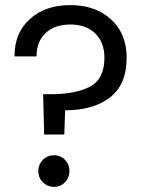

<svg xmlns="http://www.w3.org/2000/svg" viewBox="-20 -726 564 752"><path d="M37 -505Q36 -596 96.5 -651Q157 -706 255 -706Q354 -706 415 -650Q476 -594 476 -500Q476 -395 411 -344.5Q346 -294 235 -294L232 -199H153L149 -357H178Q277 -357 333 -387Q389 -417 389 -500Q389 -560 353 -595Q317 -630 256 -630Q194 -630 158.5 -596.5Q123 -563 123 -505ZM192 6Q166 6 148 -12Q130 -30 130 -56Q130 -82 148 -100Q166 -118 192 -118Q217 -118 234.5 -100Q252 -82 252 -56Q252 -30 234.5 -12Q217 6 192 6Z"/></svg>

Font: SVN-Poppins
Style: Regular
Weight: 400
Designer: Ninad Kale (Devanagari), Jonny Pinhorn (Latin)
Foundry: Indian Type Foundry
Version: Version 3.002 2017